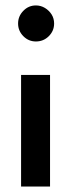

<svg xmlns="http://www.w3.org/2000/svg" viewBox="-20 -686 280 706"><path d="M57.5 0V-410.5H164V0ZM112 -533.5Q85 -533.5 65.8 -553Q46.5 -572.5 46.5 -599.5Q46.5 -626.5 65.8 -646.2Q85 -666 112 -666Q130 -666 145.2 -656.8Q160.5 -647.5 169.8 -632.8Q179 -618 179 -599.5Q179 -572.5 159.5 -553Q140 -533.5 112 -533.5Z"/></svg>

Font: League Spartan Thin Medium
Style: Regular
Weight: 500
Version: Version 2.002